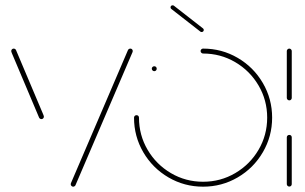

<svg xmlns="http://www.w3.org/2000/svg" viewBox="-20 -701 1147 721"><path d="M144.8 -263Q144.8 -259.3 142.2 -256.5Q139.6 -253.7 135.6 -253.7Q133 -253.7 130.6 -255.2Q128.1 -256.7 127 -258.9L24.8 -500.7Q22.2 -507 22.2 -509.3Q22.2 -513.3 25 -515.9Q27.8 -518.5 31.5 -518.5Q34.1 -518.5 36.5 -517Q38.9 -515.6 40 -513.3L142.2 -271.5Q144.8 -265.2 144.8 -263ZM254.8 0Q251.1 0 248.3 -2.8Q245.6 -5.6 245.6 -9.3Q245.6 -10.7 246.3 -13L460.7 -513.3Q461.9 -515.6 464.3 -517Q466.7 -518.5 469.3 -518.5Q473.3 -518.5 475.9 -515.9Q478.5 -513.3 478.5 -509.3Q478.5 -507.8 477.8 -505.6L263.3 -5.2Q262.2 -3 259.8 -1.5Q257.4 0 254.8 0Z M550 -443Q550 -447 552.8 -449.6Q555.6 -452.2 559.3 -452.2Q563.3 -452.2 565.9 -449.6Q568.5 -447 568.5 -443Q568.5 -439.3 565.9 -436.5Q563.3 -433.7 559.3 -433.7Q555.6 -433.7 552.8 -436.5Q550 -439.3 550 -443ZM733.3 -509.3Q733.3 -513.3 736.1 -515.9Q738.9 -518.5 742.6 -518.5Q813 -518.5 872.6 -483.7Q932.2 -448.9 967 -389.3Q1001.9 -329.6 1001.9 -259.3Q1001.9 -188.9 967 -129.3Q932.2 -69.6 872.6 -34.8Q813 0 742.6 0Q672.2 0 612.6 -34.8Q553 -69.6 518.1 -129.3Q483.3 -188.9 483.3 -259.3Q483.3 -263.3 486.1 -265.9Q488.9 -268.5 492.6 -268.5Q496.7 -268.5 499.3 -265.9Q501.9 -263.3 501.9 -259.3Q501.9 -193.7 534.3 -138.5Q566.7 -83.3 621.9 -50.9Q677 -18.5 742.6 -18.5Q808.1 -18.5 863.3 -50.9Q918.5 -83.3 950.9 -138.5Q983.3 -193.7 983.3 -259.3Q983.3 -324.8 950.9 -380Q918.5 -435.2 863.3 -467.6Q808.1 -500 742.6 -500Q738.9 -500 736.1 -502.8Q733.3 -505.6 733.3 -509.3ZM620.4 -673.3Q620.4 -676.7 622.6 -678.9Q624.8 -681.1 628.1 -681.1Q631.1 -681.1 633 -679.6L742.2 -594.4Q745.2 -592.2 745.2 -588.5Q745.2 -585.2 743 -583Q740.7 -580.7 737.4 -580.7Q734.4 -580.7 732.6 -582.2L623.3 -667.4Q620.4 -669.6 620.4 -673.3Z M1066.3 -0.4Q1062.6 -0.4 1059.8 -3.1Q1057 -5.9 1057 -9.6V-185.2Q1057 -189.3 1059.8 -191.9Q1062.6 -194.4 1066.3 -194.4Q1070.4 -194.4 1073 -191.9Q1075.6 -189.3 1075.6 -185.2V-9.6Q1075.6 -5.9 1073 -3.1Q1070.4 -0.4 1066.3 -0.4ZM1066.3 -324.1Q1062.6 -324.1 1059.8 -326.9Q1057 -329.6 1057 -333.3V-509.3Q1057 -513 1059.8 -515.7Q1062.6 -518.5 1066.3 -518.5Q1070 -518.5 1072.8 -515.7Q1075.6 -513 1075.6 -509.3V-333.3Q1075.6 -329.6 1073 -326.9Q1070.4 -324.1 1066.3 -324.1Z"/></svg>

Font: 26F Galaxy Sans Hairline
Style: Regular
Weight: 50
Designer: C₂₉H₂₅N₃O₅
Version: Version 1.100